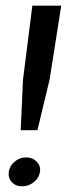

<svg xmlns="http://www.w3.org/2000/svg" viewBox="-20 -650 243 677"><path d="M53 -191 61 -368 94 -630H196L155 -370L112 -191ZM58 7Q35 7 21.5 -8Q8 -23 11 -45Q14 -65 31.5 -80Q49 -95 73 -95Q95 -95 109.5 -80Q124 -65 121 -45Q118 -23 99.5 -8Q81 7 58 7Z"/></svg>

Font: Alumni Sans Thin SemiBold
Style: Italic
Weight: 600
Italic angle: -8°
Version: Version 1.016